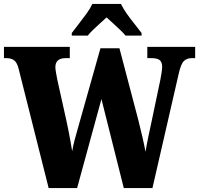

<svg xmlns="http://www.w3.org/2000/svg" viewBox="-25 -951 1007 971"><path d="M69 -604Q61 -635 46.5 -646Q32 -657 6 -657H-5V-714H328V-657H307Q255 -657 255 -611Q255 -602 258.5 -582Q262 -562 265 -547L311 -340Q316 -318 321.5 -289.5Q327 -261 332 -233.5Q337 -206 340 -186Q345 -216 353.5 -247Q362 -278 373 -317L483 -707H579L674 -346Q686 -298 695.5 -257Q705 -216 711 -183Q716 -216 725.5 -261Q735 -306 744 -348L786 -548Q789 -563 792 -582.5Q795 -602 795 -613Q795 -637 782.5 -647Q770 -657 741 -657H720V-714H962V-657H945Q920 -657 905 -642.5Q890 -628 879 -579L746 0H601L488 -450L365 0H221ZM338 -784Q352 -803 372.5 -829Q393 -855 412.5 -882Q432 -909 442 -931H587Q597 -909 616 -882Q635 -855 656 -829Q677 -803 691 -784V-771H610Q603 -780 585 -797.5Q567 -815 547 -833Q527 -851 514 -863Q500 -850 481 -833Q462 -816 445 -799.5Q428 -783 419 -771H338Z"/></svg>

Font: Noto Serif Condensed Black
Style: Regular
Weight: 900
Width: 3
Designer: Monotype Design Team
Foundry: Monotype Imaging Inc.
Version: Version 2.015; ttfautohint (v1.8.4.7-5d5b)